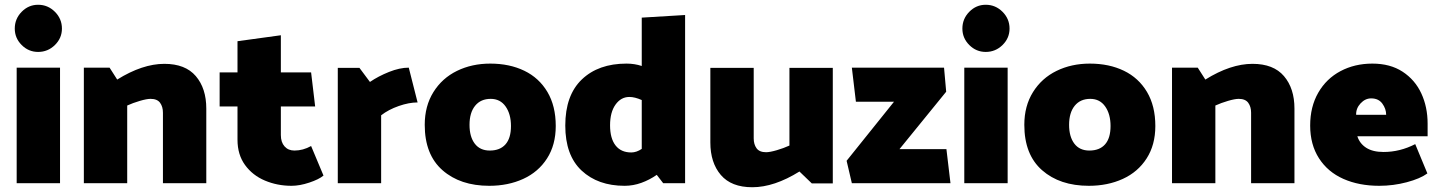

<svg xmlns="http://www.w3.org/2000/svg" viewBox="-20 -769 6033 806"><path d="M240 -649Q240 -690 210.5 -719.5Q181 -749 140 -749Q100 -749 71 -719.5Q42 -690 42 -649Q42 -609 71 -580Q100 -551 140 -551Q181 -551 210.5 -580Q240 -609 240 -649ZM50 -485V0H232V-485Z M612 -354Q640 -354 652 -337.5Q664 -321 664 -296V0H846V-313Q846 -398 802 -449.5Q758 -501 670 -501Q578 -501 472 -435L440 -485H332V0H514V-326Q538 -337 567 -345.5Q596 -354 612 -354Z M1159 -621 977 -596V-465H902V-322H977V-182Q977 -120 1008.5 -76.5Q1040 -33 1092 -11Q1144 11 1204 11Q1238 11 1278.5 -2.5Q1319 -16 1338 -32L1286 -156Q1252 -137 1216 -137Q1190 -137 1174.5 -154.5Q1159 -172 1159 -202V-322H1303L1286 -465H1159Z M1733 -339 1696 -485Q1658 -485 1613 -467Q1568 -449 1533 -425L1489 -484H1398V0H1580V-285Q1611 -309 1654 -324Q1697 -339 1733 -339Z M2034 11Q1912 11 1837.5 -54.5Q1763 -120 1763 -245Q1763 -324 1799.5 -382.5Q1836 -441 1898.5 -471.5Q1961 -502 2038 -502Q2119 -502 2181 -472Q2243 -442 2278 -383Q2313 -324 2313 -240Q2313 -161 2276.5 -104Q2240 -47 2176.5 -18Q2113 11 2034 11ZM2125 -240Q2125 -290 2102.5 -322Q2080 -354 2040 -354Q1998 -354 1974.5 -325Q1951 -296 1951 -245Q1951 -195 1973 -166Q1995 -137 2036 -137Q2079 -137 2102 -163Q2125 -189 2125 -240Z M2856 0H2764L2737 -35Q2707 -14 2672.5 -1.5Q2638 11 2602 11Q2490 11 2421.5 -53Q2353 -117 2353 -242Q2353 -369 2422.5 -435.5Q2492 -502 2610 -502Q2644 -502 2674 -492V-695L2856 -706ZM2630 -129Q2652 -129 2674 -144V-349Q2645 -362 2622 -362Q2587 -362 2564 -330Q2541 -298 2541 -243Q2541 -188 2564 -158.5Q2587 -129 2630 -129Z M3196 -130Q3168 -130 3156 -146.5Q3144 -163 3144 -188V-484H2962V-171Q2962 -86 3006 -34.5Q3050 17 3138 17Q3230 17 3336 -49L3388 1H3476V-484H3294V-158Q3270 -147 3241 -138.5Q3212 -130 3196 -130Z M3573 -342H3733L3534 -94L3556 0H3970L3953 -143H3756L3952 -384L3943 -485H3556Z M4218 -649Q4218 -690 4188.5 -719.5Q4159 -749 4118 -749Q4078 -749 4049 -719.5Q4020 -690 4020 -649Q4020 -609 4049 -580Q4078 -551 4118 -551Q4159 -551 4188.5 -580Q4218 -609 4218 -649ZM4028 -485V0H4210V-485Z M4551 11Q4429 11 4354.5 -54.5Q4280 -120 4280 -245Q4280 -324 4316.5 -382.5Q4353 -441 4415.5 -471.5Q4478 -502 4555 -502Q4636 -502 4698 -472Q4760 -442 4795 -383Q4830 -324 4830 -240Q4830 -161 4793.5 -104Q4757 -47 4693.5 -18Q4630 11 4551 11ZM4642 -240Q4642 -290 4619.5 -322Q4597 -354 4557 -354Q4515 -354 4491.5 -325Q4468 -296 4468 -245Q4468 -195 4490 -166Q4512 -137 4553 -137Q4596 -137 4619 -163Q4642 -189 4642 -240Z M5180 -354Q5208 -354 5220 -337.5Q5232 -321 5232 -296V0H5414V-313Q5414 -398 5370 -449.5Q5326 -501 5238 -501Q5146 -501 5040 -435L5008 -485H4900V0H5082V-326Q5106 -337 5135 -345.5Q5164 -354 5180 -354Z M5741 -502Q5667 -502 5607.5 -470.5Q5548 -439 5514 -380Q5480 -321 5480 -242Q5480 -162 5517 -104.5Q5554 -47 5619.5 -18Q5685 11 5770 11Q5829 11 5885.5 -4Q5942 -19 5972 -41L5921 -164Q5857 -131 5788 -131Q5743 -131 5715.5 -148.5Q5688 -166 5678 -197H5973V-250Q5973 -320 5946.5 -377Q5920 -434 5868 -468Q5816 -502 5741 -502ZM5736 -356Q5767 -356 5783 -334Q5799 -312 5799 -287H5673Q5672 -314 5691.5 -335Q5711 -356 5736 -356Z"/></svg>

Font: Catamaran
Style: Regular
Weight: 900
Designer: Pria Ravichandran
Version: Version 1.001;PS 001.000;hotconv 1.0.70;makeotf.lib2.5.58329